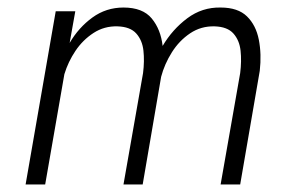

<svg xmlns="http://www.w3.org/2000/svg" viewBox="-20 -490 761 510"><path d="M670 -302Q675 -346 667.5 -384.5Q660 -423 636 -446.5Q612 -470 566 -470Q517 -471 477.5 -441.5Q438 -412 412 -368Q407 -412 383 -441Q359 -470 308 -470Q262 -470 225.5 -443.5Q189 -417 165 -376L180 -460H128L48 0H100L151 -293Q161 -326 180.5 -355Q200 -384 228.5 -402.5Q257 -421 292 -420Q326 -419 342 -401Q358 -383 361 -355.5Q364 -328 360 -296L308 0H359L408 -286Q417 -320 436.5 -351Q456 -382 485 -401.5Q514 -421 550 -420Q584 -419 600 -401Q616 -383 619 -355.5Q622 -328 618 -296L566 0H618Z"/></svg>

Font: Jost* 300 Light Italic
Style: Italic
Weight: 300
Italic angle: -10°
Version: Version 3.200; ttfautohint (v0.97) -l 8 -r 50 -G 200 -x 14 -